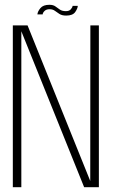

<svg xmlns="http://www.w3.org/2000/svg" viewBox="-20 -781 488 801"><path d="M33.5 0V-675H95L356.5 -26L357 -675H392.5V0H331L69 -650.5V0ZM256 -716Q238.5 -716 228 -722.8Q217.5 -729.5 208.8 -736Q200 -742.5 187 -742.5Q173 -742.5 165.8 -735.2Q158.5 -728 158 -721H136Q137 -733 148.5 -747Q160 -761 186 -761Q202 -761 211.2 -754.2Q220.5 -747.5 229.8 -741Q239 -734.5 255 -734.5Q268.5 -734.5 275.2 -742Q282 -749.5 283 -756.5H304.5Q304 -745.5 293.8 -730.8Q283.5 -716 256 -716Z"/></svg>

Font: Anybody ExtraLight
Style: Regular
Weight: 200
Designer: Tyler Finck
Foundry: Etcetera Type Company
Version: Version 1.010; ttfautohint (v1.8.3) -l 8 -r 50 -G 200 -x 14 